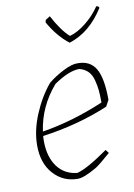

<svg xmlns="http://www.w3.org/2000/svg" viewBox="-79 -723 544 781"><g transform="rotate(-10 193.0 -332.0)"><path d="M242 -544Q195 -580 160 -642L162 -652L181 -664Q215 -600 248 -571Q279 -579 314.5 -607Q350 -635 374 -671Q383 -671 386 -663Q328 -571 242 -544ZM179 7Q119 7 79 -37Q39 -81 39 -155Q39 -216 66.5 -282Q94 -348 135 -397Q163 -420 199.5 -438.5Q236 -457 258 -456Q310 -457 333.5 -417.5Q357 -378 357 -288L343 -262Q217 -209 70 -189Q69 -181 69 -165Q70 -101 99.5 -61.5Q129 -22 181 -17Q224 -28 310 -89L321 -75Q277 -36 258 -24Q205 7 179 7ZM156 -389Q86 -308 72 -207Q197 -227 327 -282Q327 -313 325 -333Q323 -353 317 -376Q311 -399 297 -413Q283 -427 261 -432Q219 -432 156 -389Z"/></g></svg>

Font: Albura ExtraLight
Style: Italic
Weight: 156
Italic angle: -7°
Designer: Mercedes Jáuregui
Foundry: Omnibus-Type Team
Version: Version 1.000